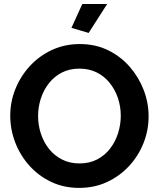

<svg xmlns="http://www.w3.org/2000/svg" viewBox="-20 -935 796 961"><path d="M376.6 5.5Q298.9 5.5 235.6 -24.8Q172.4 -55 126.5 -106.5Q80.7 -158 56 -222.5Q31.3 -287 31.3 -355.5Q31.3 -426.5 57.5 -490.7Q83.7 -555 130.5 -605.5Q177.4 -656 240.9 -685.3Q304.4 -714.5 379.5 -714.5Q457.2 -714.5 520.5 -683.8Q583.7 -653 629.1 -601Q674.4 -549 699.1 -484.8Q723.8 -420.5 723.8 -353.1Q723.8 -282.5 698.1 -218.3Q672.4 -154 625.6 -103.5Q578.7 -53 515.5 -23.8Q452.2 5.5 376.6 5.5ZM170.6 -354.5Q170.6 -308.7 184.7 -265.8Q198.8 -223 225.4 -189.6Q252 -156.3 290.5 -136.7Q328.9 -117 378.1 -117Q428.3 -117 467 -137.4Q505.7 -157.8 531.8 -192.2Q557.8 -226.5 571.2 -269.1Q584.5 -311.7 584.5 -355.5Q584.5 -401.3 570.4 -443.7Q556.3 -486 529.4 -519.6Q502.6 -553.3 464.2 -572.4Q425.7 -591.5 377.6 -591.5Q327.4 -591.5 288.9 -571.4Q250.5 -551.3 224.1 -517.4Q197.8 -483.5 184.2 -441.2Q170.6 -398.9 170.6 -354.5ZM423.6 -770.2 337.6 -795.6 392 -915.1H516.5Z"/></svg>

Font: Raleway Thin
Style: Regular
Weight: 100
Designer: Matt McInerney, Pablo Impallari, Rodrigo Fuenzalida
Foundry: Matt McInerney, Pablo Impallari, Rodrigo Fuenzalida
Version: Version 4.026